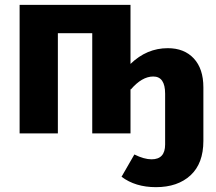

<svg xmlns="http://www.w3.org/2000/svg" viewBox="-20 -551 892 793"><path d="M673 -352Q741 -352 780.5 -309.5Q820 -267 820 -190V31Q820 124 767 173Q714 222 624 222Q539 222 482 179L535 87Q575 107 606 107Q662 107 662 46V-164Q662 -235 613 -235Q566 -235 520 -181L519 -185V0H361V-414H219V0H61V-531H519V-287Q586 -352 673 -352Z"/></svg>

Font: FiraGO
Style: Bold
Weight: 700
Designer: bBox Type
Foundry: bBox Type GmbH
Version: Version 1.001;PS 001.001;hotconv 1.0.88;makeotf.lib2.5.64775